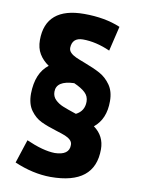

<svg xmlns="http://www.w3.org/2000/svg" viewBox="-86 -787 658 890"><g transform="rotate(10 242.5 -342.5)"><path d="M422.9 -122.6Q422.9 43.9 214.4 43.9Q131.3 43.5 43.9 5.9L80.1 -105Q159.7 -69.8 214.4 -68.8Q248 -69.3 265.4 -81.8Q282.7 -94.2 282.2 -118.7Q282.2 -132.3 272.2 -141.6Q262.2 -150.9 247.1 -157Q231.9 -163.1 204.6 -171.4Q159.7 -185.1 130.6 -199Q101.6 -212.9 80.1 -242.4Q58.6 -272 58.6 -320.8Q60.1 -418.5 117.2 -461.9Q88.4 -481.4 72.3 -508.3Q56.2 -535.2 56.2 -572.8Q56.2 -649.9 102.1 -688.7Q147.9 -727.5 237.8 -727.5Q335.9 -727.5 408.7 -696.8L380.9 -580.1Q314 -609.9 252.4 -609.9Q202.1 -609.4 200.7 -561.5Q200.7 -548.3 210.7 -538.6Q220.7 -528.8 235.8 -522Q251 -515.1 278.3 -504.9Q323.7 -487.8 353 -471.9Q382.3 -456.1 403.8 -426Q425.3 -396 425.3 -349.6Q425.8 -265.6 372.1 -222.2Q422.9 -185.5 422.9 -122.6ZM279.8 -264.6Q318.8 -284.2 318.8 -328.6Q318.8 -354 300.5 -371.1Q282.2 -388.2 247.6 -403.3Q164.1 -400.4 164.1 -348.6Q164.1 -326.2 179.2 -311.3Q194.3 -296.4 215.6 -287.6Q236.8 -278.8 279.8 -264.6Z"/></g></svg>

Font: Selawik
Style: Bold
Weight: 700
Designer: Aaron Bell
Foundry: Microsoft Corporation
Version: Version 1.01